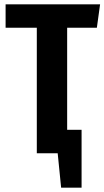

<svg xmlns="http://www.w3.org/2000/svg" viewBox="-20 -712 485 892"><path d="M292 -583V-109H359V160H264L248 0H151V-583H6V-692H445L430 -583Z"/></svg>

Font: Fira Sans Compressed SemiBold
Style: Regular
Weight: 600
Width: 1
Designer: bBox Type GmbH & Carrois Corporate GbR & Edenspiekermann AG
Foundry: bBox Type GmbH & Carrois Corporate GbR & Edenspiekermann AG
Version: Version 4.301